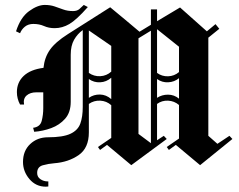

<svg xmlns="http://www.w3.org/2000/svg" viewBox="-20 -652 944 758"><path d="M59.2 -520.8 43.3 -528.3Q60.8 -583.3 94.6 -607.9Q128.3 -632.5 156.7 -632.5Q178.3 -632.5 195.4 -626.7Q212.5 -620.8 229.6 -614.6Q246.7 -608.3 268.3 -608.3Q284.2 -608.3 293.3 -616.2Q302.5 -624.2 310.8 -632.5L326.7 -624.2Q281.7 -573.3 253.8 -557.1Q225.8 -540.8 195.8 -540.8Q172.5 -540.8 153.8 -549.2Q135 -557.5 111.7 -557.5Q91.7 -557.5 78.3 -546.7Q65 -535.8 59.2 -520.8ZM160.8 85Q121.7 85 96.2 55Q70.8 25 70.8 -12.5Q70.8 -56.7 99.2 -83.3Q127.5 -110 169.2 -110Q228.3 -110 257.9 -123.8Q287.5 -137.5 297.1 -164.2Q306.7 -190.8 306.7 -230V-533.3Q285.8 -518.3 272.5 -495Q259.2 -471.7 259.2 -435.8V-250Q259.2 -208.3 237.1 -183.3Q215 -158.3 182.1 -146.2Q149.2 -134.2 115 -131.7L110.8 -147.5Q138.3 -150.8 144.6 -174.6Q150.8 -198.3 150.8 -225V-287.5H123.3Q99.2 -287.5 85 -275Q70.8 -262.5 75 -239.2H59.2Q46.7 -262.5 46.7 -288.3Q46.7 -326.7 73.3 -352.1Q100 -377.5 151.7 -384.2Q155.8 -425 177.1 -455.4Q198.3 -485.8 248.3 -517.5L415 -623.3Q444.2 -599.2 473.3 -575Q502.5 -550.8 530.8 -526.7L575.8 -554.2V-615H600V-568.3L690.8 -622.5L796.7 -528.3L830.8 -556.7L845.8 -538.3L802.5 -503.3V-115.8L838.3 -84.2L885.8 -115.8L897.5 -103.3L770 0L674.2 -80L646.7 -60L638.3 -71.7L686.7 -105V-237.5Q668.3 -253.3 643.8 -254.6Q619.2 -255.8 600 -241.7V-98.3L626.7 -115.8L638.3 -103.3L498.3 0L402.5 -80L375 -60L366.7 -71.7L419.2 -107.5V-236.7Q400.8 -253.3 375.8 -254.6Q350.8 -255.8 330.8 -241.7V-209.2V-129.2Q330.8 -129.2 330.8 -129.2Q330.8 -67.5 290.4 -39.6Q250 -11.7 194.2 -7.5Q171.7 -5.8 149.2 0.4Q126.7 6.7 126.7 30.8Q126.7 46.7 139.6 55.4Q152.5 64.2 168.3 64.2Q170 64.2 170.8 64.2V84.2Q165.8 85 160.8 85ZM686.7 -467.5 600 -536.7V-364.2Q619.2 -350 643.8 -350.8Q668.3 -351.7 686.7 -367.5ZM419.2 -470.8 330.8 -531.7V-364.2Q350.8 -350 375.8 -351.2Q400.8 -352.5 419.2 -369.2ZM526.7 -123.3 575.8 -86.7V-530.8L526.7 -500.8ZM330.8 -265.8Q350 -279.2 374.6 -278.8Q399.2 -278.3 419.2 -260.8V-345Q400 -328.3 375.4 -327.1Q350.8 -325.8 330.8 -340ZM600 -265.8Q619.2 -278.3 643.3 -278.3Q667.5 -278.3 686.7 -262.5V-343.3Q668.3 -328.3 644.2 -327.1Q620 -325.8 600 -340Z"/></svg>

Font: Manufacturing Consent
Style: Regular
Weight: 400
Version: Version 3.000; ttfautohint (v1.8.4.7-5d5b)